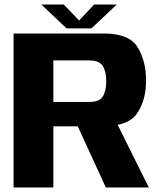

<svg xmlns="http://www.w3.org/2000/svg" viewBox="-20 -822 706 842"><path d="M39.5 0H214V-268H321L444 0H632.5L496 -274.5C536 -282.5 565 -300 582 -326C607.5 -364.5 620.5 -411.5 620.5 -468C620.5 -525 608.5 -573.5 584 -614C560 -654.5 510.5 -675 436.5 -675H39.5ZM214 -375V-557H373C401 -557 420 -549 430.5 -533C440.5 -517 446 -494.5 446 -465.5C446 -436.5 440.5 -414 430.5 -398.5C420 -382.5 401 -375 373 -375ZM272 -697.5H381L492 -802H392.5L327 -732L260 -802H161.5Z"/></svg>

Font: Anybody
Style: Bold
Weight: 700
Designer: Tyler Finck
Foundry: Etcetera Type Company
Version: Version 1.110